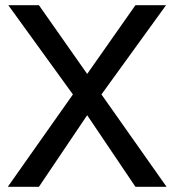

<svg xmlns="http://www.w3.org/2000/svg" viewBox="-20 -720 672 740"><path d="M10 0 261 -356 12 -700H130L316 -435L502 -700H620L371 -356L622 0H502L316 -276L130 0Z"/></svg>

Font: Figtree Medium
Style: Regular
Weight: 500
Designer: Erik Kennedy
Foundry: Erik Kennedy
Version: Version 2.001; ttfautohint (v1.8.4.7-5d5b);gftools[0.9.27]